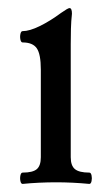

<svg xmlns="http://www.w3.org/2000/svg" viewBox="-20 -451 263 475"><path d="M36 4Q32 4 30.5 -3Q29 -10 30.5 -17Q32 -24 36 -24Q61 -24 71 -32.5Q81 -41 81 -62V-279Q81 -317 71 -331.5Q61 -346 36 -346Q32 -346 30.5 -353Q29 -360 30.5 -367Q32 -374 36 -374Q53 -374 78.5 -386.5Q104 -399 131 -419Q148 -431 152 -431Q158 -431 158 -417Q156 -399 155.5 -380Q155 -361 155 -342V-62Q155 -41 165.5 -32.5Q176 -24 201 -24Q205 -24 206.5 -17Q208 -10 206.5 -3Q205 4 201 4Q180 2 159.5 1Q139 0 119 0Q98 0 77 1Q56 2 36 4Z"/></svg>

Font: Junicode Two Beta Condensed
Style: Regular
Weight: 400
Width: 3
Designer: Peter S. Baker
Foundry: Briery Creek Software
Version: Version 1.053; ttfautohint (v1.8.4)